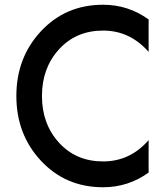

<svg xmlns="http://www.w3.org/2000/svg" viewBox="-20 -780 694 810"><path d="M415 10Q257 10 153 -101.5Q49 -213 49 -375Q49 -537 153 -648.5Q257 -760 415 -760Q521 -760 607 -698V-561Q528 -651 415 -651Q301 -651 229 -572Q157 -493 157 -375Q157 -257 229 -178Q301 -99 415 -99Q529 -99 607 -189V-52Q521 10 415 10Z"/></svg>

Font: Orkney Medium
Style: Regular
Weight: 500
Designer: Samuel Oakes and Alfredo Marco Pradil
Foundry: Alfredo Marco Pradil
Version: 1.0; ttfautohint (v1.5)